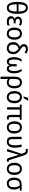

<svg xmlns="http://www.w3.org/2000/svg" viewBox="2986 -3802 1056 7069"><g transform="rotate(90 3514.5 -268.0)"><path d="M269 10Q157 10 103.5 -90.5Q50 -191 50 -378Q50 -566 102.5 -665.5Q155 -765 270 -765Q382 -765 436.5 -666.5Q491 -568 491 -379Q491 -192 439 -91Q387 10 269 10ZM136 -422H405Q400 -559 368 -625.5Q336 -692 270 -692Q203 -692 172 -626Q141 -560 136 -422ZM269 -62Q337 -62 369.5 -129Q402 -196 405 -354H136Q138 -198 169.5 -130Q201 -62 269 -62Z M780 10Q673 10 624.5 -34.5Q576 -79 576 -147Q576 -206 607 -236Q638 -266 679 -278V-283Q641 -295 616.5 -325.5Q592 -356 592 -404Q592 -470 639.5 -508Q687 -546 770 -546Q819 -546 858.5 -535.5Q898 -525 927 -509L901 -438Q873 -455 842 -464.5Q811 -474 776 -474Q723 -474 699.5 -453.5Q676 -433 676 -396Q676 -353 707 -333.5Q738 -314 785 -314H841V-246H785Q726 -246 695 -222.5Q664 -199 664 -152Q664 -108 696 -86Q728 -64 785 -64Q824 -64 857.5 -70.5Q891 -77 920 -93V-19Q894 -2 856.5 4Q819 10 780 10Z M1443 -269Q1443 -139 1384 -64.5Q1325 10 1218 10Q1151 10 1101 -23.5Q1051 -57 1023.5 -119.5Q996 -182 996 -269Q996 -402 1054.5 -474Q1113 -546 1220 -546Q1321 -546 1382 -474.5Q1443 -403 1443 -269ZM1084 -269Q1084 -171 1116.5 -116.5Q1149 -62 1220 -62Q1289 -62 1322 -116Q1355 -170 1355 -269Q1355 -367 1322 -420Q1289 -473 1219 -473Q1148 -473 1116 -420Q1084 -367 1084 -269Z M1754 10Q1686 10 1636.5 -19Q1587 -48 1559.5 -100.5Q1532 -153 1532 -221Q1532 -313 1576.5 -374Q1621 -435 1701 -467Q1662 -496 1633.5 -530.5Q1605 -565 1605 -619Q1605 -658 1625 -691Q1645 -724 1685 -744.5Q1725 -765 1785 -765Q1847 -765 1889.5 -746.5Q1932 -728 1951 -712L1916 -643Q1888 -665 1855 -679Q1822 -693 1784 -693Q1732 -693 1710.5 -670Q1689 -647 1689 -621Q1689 -591 1712 -563.5Q1735 -536 1797 -495Q1868 -451 1906.5 -408Q1945 -365 1960 -321Q1975 -277 1975 -230Q1975 -151 1946 -97.5Q1917 -44 1867 -17Q1817 10 1754 10ZM1756 -61Q1821 -61 1856 -107Q1891 -153 1891 -229Q1891 -295 1857 -344Q1823 -393 1765 -428Q1695 -403 1657.5 -353.5Q1620 -304 1620 -227Q1620 -150 1656.5 -105.5Q1693 -61 1756 -61Z M2254 10Q2169 10 2127 -63Q2085 -136 2085 -260Q2085 -347 2107.5 -418Q2130 -489 2167 -536H2253Q2216 -491 2193.5 -419.5Q2171 -348 2171 -260Q2171 -162 2194.5 -113Q2218 -64 2260 -64Q2302 -64 2322 -101Q2342 -138 2342 -201V-354H2423V-201Q2423 -64 2504 -64Q2547 -64 2571 -113Q2595 -162 2595 -259Q2595 -435 2513 -536H2598Q2638 -487 2659 -416.5Q2680 -346 2680 -260Q2680 -136 2637.5 -63Q2595 10 2511 10Q2462 10 2430 -15Q2398 -40 2384 -93H2380Q2366 -40 2335 -15Q2304 10 2254 10Z M2803 240V-275Q2803 -409 2858.5 -477.5Q2914 -546 3012 -546Q3118 -546 3176 -473.5Q3234 -401 3234 -262Q3234 -178 3207 -117Q3180 -56 3131.5 -23Q3083 10 3018 10Q2940 10 2888 -34H2883Q2886 -11 2887 24Q2888 59 2888 98V240ZM3015 -62Q3080 -62 3113 -113Q3146 -164 3146 -262Q3146 -371 3112 -422Q3078 -473 3010 -473Q2888 -473 2888 -278V-108Q2912 -85 2945.5 -73.5Q2979 -62 3015 -62Z M3781 -269Q3781 -139 3722 -64.5Q3663 10 3556 10Q3489 10 3439 -23.5Q3389 -57 3361.5 -119.5Q3334 -182 3334 -269Q3334 -402 3392.5 -474Q3451 -546 3558 -546Q3659 -546 3720 -474.5Q3781 -403 3781 -269ZM3422 -269Q3422 -171 3454.5 -116.5Q3487 -62 3558 -62Q3627 -62 3660 -116Q3693 -170 3693 -269Q3693 -367 3660 -420Q3627 -473 3557 -473Q3486 -473 3454 -420Q3422 -367 3422 -269ZM3535 -606V-618L3583 -776H3686V-766L3591 -606Z M4314 9Q4209 9 4209 -123V-468H4014V0H3930V-468H3832V-536H4389V-468H4294V-127Q4294 -91 4305.5 -77Q4317 -63 4337 -63Q4349 -63 4359.5 -65.5Q4370 -68 4378 -72V-4Q4369 1 4352 5Q4335 9 4314 9Z M4895 -269Q4895 -139 4836 -64.5Q4777 10 4670 10Q4603 10 4553 -23.5Q4503 -57 4475.5 -119.5Q4448 -182 4448 -269Q4448 -402 4506.5 -474Q4565 -546 4672 -546Q4773 -546 4834 -474.5Q4895 -403 4895 -269ZM4536 -269Q4536 -171 4568.5 -116.5Q4601 -62 4672 -62Q4741 -62 4774 -116Q4807 -170 4807 -269Q4807 -367 4774 -420Q4741 -473 4671 -473Q4600 -473 4568 -420Q4536 -367 4536 -269Z M5196 10Q5123 9 5084.5 -16.5Q5046 -42 5031.5 -91Q5017 -140 5017 -210V-536H5103V-216Q5103 -166 5109.5 -131.5Q5116 -97 5137.5 -79.5Q5159 -62 5201 -62Q5265 -62 5298 -116.5Q5331 -171 5331 -286Q5331 -356 5323.5 -414.5Q5316 -473 5301 -536H5386Q5397 -491 5404 -453Q5411 -415 5414 -374.5Q5417 -334 5417 -284Q5417 -135 5360 -62.5Q5303 10 5196 10Z M5880 10Q5845 10 5824 -10Q5803 -30 5789 -77L5725 -285Q5718 -307 5709.5 -334.5Q5701 -362 5693.5 -388.5Q5686 -415 5682 -434H5678Q5673 -406 5663 -370.5Q5653 -335 5643 -304L5556 0H5466L5642 -534L5617 -612Q5602 -655 5577 -674Q5552 -693 5515 -693Q5500 -693 5487 -691Q5474 -689 5465 -686V-757Q5477 -760 5492.5 -762.5Q5508 -765 5526 -765Q5590 -765 5633.5 -730Q5677 -695 5704 -612L5865 -111Q5873 -83 5881.5 -72.5Q5890 -62 5904 -62Q5912 -62 5919.5 -64Q5927 -66 5932 -67V0Q5910 10 5880 10Z M6421 -269Q6421 -139 6362 -64.5Q6303 10 6196 10Q6129 10 6079 -23.5Q6029 -57 6001.5 -119.5Q5974 -182 5974 -269Q5974 -402 6032.5 -474Q6091 -546 6198 -546Q6299 -546 6360 -474.5Q6421 -403 6421 -269ZM6062 -269Q6062 -171 6094.5 -116.5Q6127 -62 6198 -62Q6267 -62 6300 -116Q6333 -170 6333 -269Q6333 -367 6300 -420Q6267 -473 6197 -473Q6126 -473 6094 -420Q6062 -367 6062 -269Z M6739 10Q6638 10 6579 -60Q6520 -130 6520 -256Q6520 -403 6589.5 -469.5Q6659 -536 6783 -536H7000V-468H6884Q6924 -429 6941.5 -375.5Q6959 -322 6959 -251Q6959 -178 6934 -118.5Q6909 -59 6859.5 -24.5Q6810 10 6739 10ZM6740 -62Q6809 -62 6841.5 -115.5Q6874 -169 6874 -253Q6874 -315 6858.5 -370.5Q6843 -426 6805 -468H6778Q6692 -468 6649.5 -418Q6607 -368 6607 -257Q6607 -168 6639 -115Q6671 -62 6740 -62Z"/></g></svg>

Font: Noto Sans SemiCondensed
Style: Regular
Weight: 400
Width: 4
Designer: Monotype Design Team
Foundry: Monotype Imaging Inc.
Version: Version 2.013; ttfautohint (v1.8.4.7-5d5b)